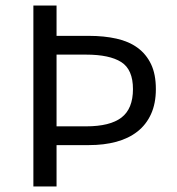

<svg xmlns="http://www.w3.org/2000/svg" viewBox="-20 -676 640 696"><path d="M101 0V-656H185V-546H303Q357 -546 402 -536Q447 -526 478.5 -503Q510 -480 527.5 -443.5Q545 -407 545 -353Q545 -301 527.5 -262.5Q510 -224 478 -199Q446 -174 401.5 -162Q357 -150 303 -150H185V0ZM185 -218H292Q379 -218 420.5 -250Q462 -282 462 -353Q462 -424 419.5 -451Q377 -478 292 -478H185Z"/></svg>

Font: Source Code Pro
Style: Regular
Weight: 400
Monospace: yes
Designer: Paul D. Hunt, Teo Tuominen
Foundry: Adobe Systems Incorporated
Version: Version 2.030;PS 1.000;hotconv 16.6.51;makeotf.lib2.5.65220